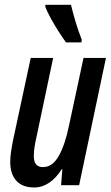

<svg xmlns="http://www.w3.org/2000/svg" viewBox="-20 -786 470 815"><path d="M125 9.8Q75.7 9.8 49.6 -18.6Q23.4 -46.9 23.4 -99.6Q23.4 -117.7 26.9 -141.6Q30.3 -165.5 34.7 -187.5L110.4 -540H205.6L135.3 -206.5Q129.9 -183.6 126.7 -162.4Q123.5 -141.1 123.5 -123Q123.5 -76.7 162.1 -76.7Q202.6 -76.7 229.2 -123.5Q255.9 -170.4 272.9 -252.9L334.5 -540H429.7L315.9 0H239.3L244.6 -67.4H241.7Q218.8 -30.8 189 -10.5Q159.2 9.8 125 9.8ZM260.3 -606Q247.1 -623.5 229.5 -651.1Q211.9 -678.7 196 -707.5Q180.2 -736.3 172.4 -756.8V-765.6H281.2Q289.6 -731.4 300.5 -694.3Q311.5 -657.2 327.1 -617.2L325.7 -606Z"/></svg>

Font: Open Sans Condensed SemiBold
Style: Italic
Weight: 600
Width: 3
Italic angle: -12°
Designer: Monotype Design Team
Foundry: Monotype Imaging Inc.
Version: Version 3.000; ttfautohint (v1.8.4)